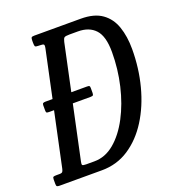

<svg xmlns="http://www.w3.org/2000/svg" viewBox="-176 -856 873 962"><g transform="rotate(-20 261.0 -375.0)"><path d="M-40 -16V-39Q-40 -51 -35.5 -53Q-31 -55 -19 -55H-3Q10 -55 13.5 -60.8Q17 -66.5 19 -76L80.5 -365H54Q43 -365 40.5 -367.8Q38 -370.5 38 -380V-406Q38 -414.5 41.8 -417.2Q45.5 -420 55 -420H92.5L145.5 -669Q149.5 -687 145.5 -691Q141.5 -695 119 -695H116Q102 -695 99.5 -699.5Q97 -704 97 -718V-729Q97 -742 99.8 -746Q102.5 -750 115 -750H363Q434.5 -750 476 -720.2Q517.5 -690.5 535.2 -638.5Q553 -586.5 553 -520Q553 -417.5 528.5 -324Q504 -230.5 458 -157.5Q412 -84.5 347.5 -42.2Q283 0 203 0H-24Q-33.5 0 -36.8 -3Q-40 -6 -40 -16ZM139 -55H183Q241 -55 290 -96Q339 -137 375.8 -206.8Q412.5 -276.5 432.8 -363Q453 -449.5 453 -540Q453 -624 420.2 -659.5Q387.5 -695 328 -695H283Q261.5 -695 255.5 -690.8Q249.5 -686.5 245.5 -669L192.5 -420H276Q286.5 -420 289 -417.5Q291.5 -415 291.5 -406V-381.5Q291.5 -372.5 289 -368.8Q286.5 -365 274.5 -365H180.5L119 -76Q116 -63 119 -59Q122 -55 139 -55Z"/></g></svg>

Font: Besley* Condensed
Style: Italic
Weight: 400
Width: 3
Italic angle: -13°
Designer: Owen Earl
Foundry: indestructible type*
Version: Version 3.000; ttfautohint (v1.8.3)